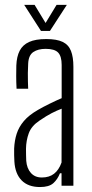

<svg xmlns="http://www.w3.org/2000/svg" viewBox="-20 -768 381 794"><path d="M145.5 5.5Q96.5 5.5 69.5 -22Q42.5 -49.5 39.5 -100Q39 -115 38.5 -126.8Q38 -138.5 38.5 -153.5Q40 -187 49 -215Q58 -243 78.8 -267.5Q99.5 -292 137 -313.5Q158.5 -326 185.5 -339.2Q212.5 -352.5 235 -362V-499.5Q235 -535 220.5 -550.5Q206 -566 168.5 -566Q137.5 -566 117.8 -552.8Q98 -539.5 96.5 -504.5Q95.5 -485.5 95.2 -466.2Q95 -447 95.5 -430.2Q96 -413.5 96.5 -401H48.5Q47 -429 47 -452.5Q47 -476 47.5 -497Q49 -534.5 61.5 -558.5Q74 -582.5 100.5 -594.5Q127 -606.5 171.5 -606.5Q214.5 -606.5 239 -594.8Q263.5 -583 273.5 -557.5Q283.5 -532 283.5 -492V0H234.5V-51.5H228Q218 -26 200.2 -10.2Q182.5 5.5 145.5 5.5ZM153 -34Q183.5 -34 203.5 -49.5Q223.5 -65 234.5 -96L235 -318.5Q215 -311 194 -300.2Q173 -289.5 143 -269Q110 -247 99 -217Q88 -187 87.5 -152.5Q87.5 -138.5 87.8 -125.8Q88 -113 88.5 -103Q91 -71.5 107.8 -52.8Q124.5 -34 153 -34ZM149.5 -640 80 -748H123L168.5 -673L214 -748H256.5L186.5 -640Z"/></svg>

Font: Big Shoulders Text Thin ExtraLight
Style: Regular
Weight: 250
Version: Version 2.002